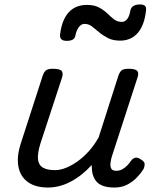

<svg xmlns="http://www.w3.org/2000/svg" viewBox="-20 -823 687 860"><path d="M195 17Q139 17 105 -7.5Q71 -32 62.5 -76.5Q54 -121 73 -180L171 -483Q178 -503 187.5 -509Q197 -515 216 -515Q248 -515 256 -505.5Q264 -496 258 -476L161 -180Q148 -138 150 -111.5Q152 -85 171 -73Q190 -61 226 -61Q250 -61 276 -71.5Q302 -82 328.5 -101Q355 -120 379 -147Q403 -174 422 -208L510 -483Q517 -503 526.5 -509Q536 -515 555 -515Q586 -515 594.5 -505.5Q603 -496 596 -476L480 -119Q477 -108 475 -93.5Q473 -79 478 -68.5Q483 -58 501 -58Q516 -58 529 -65.5Q542 -73 552 -84Q562 -95 568 -104Q573 -112 584 -116Q595 -120 611 -109Q628 -99 628 -88Q628 -77 623 -66Q612 -48 593.5 -28.5Q575 -9 550 4Q525 17 493 17Q463 17 443 10Q423 3 412 -10Q401 -23 396 -40Q391 -57 391 -78V-84Q369 -60 345 -41Q321 -22 296 -9Q271 4 245.5 10.5Q220 17 195 17ZM279 -640Q246 -640 249 -668Q257 -734 287.5 -767.5Q318 -801 369 -801Q402 -801 423.5 -789.5Q445 -778 460.5 -763Q476 -748 490.5 -736.5Q505 -725 526 -725Q540 -725 550 -738Q560 -751 564 -776Q570 -803 607 -803Q623 -803 629.5 -796.5Q636 -790 634 -776Q627 -710 597 -675.5Q567 -641 518 -641Q486 -641 463.5 -652.5Q441 -664 424 -678.5Q407 -693 392 -704.5Q377 -716 359 -716Q344 -716 333 -701.5Q322 -687 317 -661Q315 -651 305.5 -645.5Q296 -640 279 -640Z"/></svg>

Font: Playwrite IE
Style: Regular
Weight: 400
Designer: Veronika Burian, José Scaglione
Foundry: TypeTogether
Version: Version 1.002